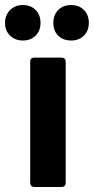

<svg xmlns="http://www.w3.org/2000/svg" viewBox="-57 -743 373 763"><path d="M63 -17V-497Q63 -514 80 -514H187Q204 -514 204 -497V-17Q204 0 187 0H80Q63 0 63 -17ZM-37 -652Q-37 -683 -17 -703Q3 -723 34 -723Q65 -723 84.5 -703.5Q104 -684 104 -652Q104 -621 84.5 -601.5Q65 -582 34 -582Q3 -582 -17 -601.5Q-37 -621 -37 -652ZM155 -652Q155 -684 174.5 -703.5Q194 -723 226 -723Q257 -723 276.5 -703.5Q296 -684 296 -652Q296 -621 276.5 -601.5Q257 -582 226 -582Q194 -582 174.5 -601Q155 -620 155 -652Z"/></svg>

Font: Barlow
Style: Bold
Weight: 700
Designer: Jeremy Tribby
Foundry: Jeremy Tribby
Version: Version 1.101 August 23, 2024